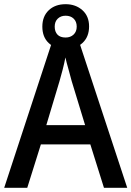

<svg xmlns="http://www.w3.org/2000/svg" viewBox="-20 -962 627 916"><path d="M476 -66 411 -273H175L110 -66H0L235 -782H351L587 -66ZM322 -575Q317 -596 307 -630.5Q297 -665 292 -688Q287 -661 278.5 -628Q270 -595 264 -575L201 -365H386ZM293 -728Q243 -728 212.5 -756.5Q182 -785 182 -835Q182 -884 212.5 -913Q243 -942 293 -942Q341 -942 373 -913.5Q405 -885 405 -836Q405 -786 373.5 -757Q342 -728 293 -728ZM293 -783Q316 -783 331 -797Q346 -811 346 -835Q346 -859 331.5 -873Q317 -887 293 -887Q270 -887 255.5 -873Q241 -859 241 -835Q241 -811 254 -797Q267 -783 293 -783Z"/></svg>

Font: Noto Sans Malayalam UI SemiCondensed Medium
Style: Regular
Weight: 500
Width: 4
Designer: Jelle Bosma - Monotype Design Team
Foundry: Monotype Imaging Inc.
Version: Version 2.104; ttfautohint (v1.8.4.7-5d5b)